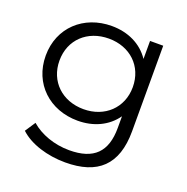

<svg xmlns="http://www.w3.org/2000/svg" viewBox="-130 -652 946 972"><g transform="rotate(20 343.0 -166.0)"><path d="M318 -86C203 -86 120 -164 120 -276C120 -389 203 -466 318 -466C432 -466 515 -389 515 -276C515 -164 432 -86 318 -86ZM310 -21C395 -21 469 -55 514 -119V-56C514 73 453 134 321 134C240 134 164 106 114 62L77 118C132 170 227 199 323 199C497 199 588 117 588 -65V-526H517V-429C472 -496 397 -531 310 -531C159 -531 46 -427 46 -276C46 -125 159 -21 310 -21Z"/></g></svg>

Font: Montserrat-Alt1
Style: Regular
Weight: 400
Designer: Differentunic
Foundry: Differentunic
Version: Version 7.222